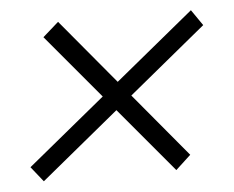

<svg xmlns="http://www.w3.org/2000/svg" viewBox="-38 -495 604 495"><g transform="rotate(-5 263.5 -247.5)"><path d="M472.7 -451.2 501 -410.2 56.6 -44.9 25.4 -84ZM128.9 -451.2 438.5 -80.1 399.4 -43.9 87.9 -415Z"/></g></svg>

Font: Crimson Pro Light
Style: Italic
Weight: 300
Italic angle: -12°
Designer: Jacques Le Bailly
Foundry: Baron von Fonthausen
Version: Version 1.003